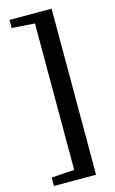

<svg xmlns="http://www.w3.org/2000/svg" viewBox="-131 -748 577 965"><g transform="rotate(-15 157.5 -265.0)"><path d="M24 167V123L143 115V-647L24 -655V-697H243V167Z"/></g></svg>

Font: Manuale SemiBold
Style: Regular
Weight: 600
Version: Version 1.002